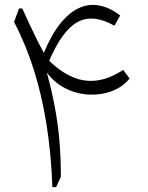

<svg xmlns="http://www.w3.org/2000/svg" viewBox="-20 -767 605 787"><path d="M472.7 -703.6Q429.2 -736.8 386.5 -744.6Q343.8 -752.4 303.5 -733.9Q263.2 -715.3 226.8 -669.9Q190.4 -624.5 159.7 -550.3Q145 -577.1 129.4 -608.6Q113.8 -640.1 98.9 -672.1Q84 -704.1 71.3 -732.4H58.1L37.6 -676.8Q85.9 -585 119.1 -479.5Q152.3 -374 171.1 -254.2Q189.9 -134.3 194.8 0H210L229.5 -42.5Q229.5 -122.1 223.4 -191.7Q217.3 -261.2 204.6 -328.9Q191.9 -396.5 171.9 -469.7Q205.1 -425.3 251.7 -403.1Q298.3 -380.9 347.7 -379.2Q397 -377.4 440.4 -394.3Q483.9 -411.1 511.2 -445.3L484.9 -480.5Q429.7 -444.3 378.4 -437.3Q327.1 -430.2 278.3 -450.9Q229.5 -471.7 181.6 -517.6Q234.4 -641.6 297.6 -676.5Q360.8 -711.4 449.2 -661.6Z"/></svg>

Font: Pinar VF
Style: Regular
Weight: 300
Designer: Amin Abedi
Version: Version 2.000